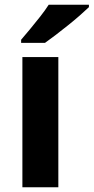

<svg xmlns="http://www.w3.org/2000/svg" viewBox="-20 -786 393 806"><path d="M224.9 0H74V-546.4H224.9ZM353.3 -756Q338.8 -742 315.7 -721.7Q292.6 -701.4 265.7 -679.9Q238.8 -658.4 213.4 -638.9Q188 -619.4 168.8 -606H68.7V-619.2Q84.9 -638.2 106.4 -663.9Q127.8 -689.6 149.1 -716.8Q170.4 -744 184.4 -766H353.3Z"/></svg>

Font: Noto Sans Khmer
Style: Regular
Weight: 400
Designer: Danh Hong and the Monotype Design Team
Foundry: Monotype Imaging Inc.
Version: Version 2.003